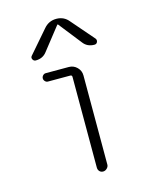

<svg xmlns="http://www.w3.org/2000/svg" viewBox="-114 -831 727 908"><g transform="rotate(-15 250.0 -377.5)"><path d="M252.9 -26.4V-469.7Q252.9 -478.5 244.1 -478.5H134.8Q127 -478.5 121.1 -484.9Q115.2 -491.2 115.2 -499Q115.2 -506.8 121.1 -513.2Q127 -519.5 134.8 -519.5H248Q271.5 -519.5 288.1 -502.9Q304.7 -486.3 304.7 -462.9V-26.4Q304.7 -16.6 296.4 -8.3Q288.1 0 277.3 0Q266.6 0 259.8 -7.3Q252.9 -14.6 252.9 -26.4ZM105.5 -589.8Q95.7 -589.8 90.8 -599.1Q85.9 -608.4 92.8 -616.2L187.5 -725.6Q211.9 -754.9 249.5 -754.9Q287.1 -754.9 310.5 -725.6L405.3 -616.2Q411.1 -608.4 407.2 -599.1Q403.3 -589.8 392.6 -589.8Q357.4 -589.8 337.9 -616.2L251 -726.6Q250 -727.5 249 -727.5L247.1 -726.6L160.2 -616.2Q140.6 -589.8 105.5 -589.8Z"/></g></svg>

Font: Rounded Mgen+ 1mn light
Style: Regular
Weight: 200
Designer: [Source Han Sans]
Ryoko NISHIZUKA  (kana & ideographs); Paul D. Hunt (Latin, Greek & Cyrillic); Wenlong ZHANG  (bopomofo
Version: Version 1.059.20150602